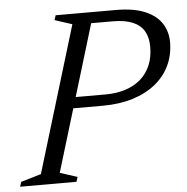

<svg xmlns="http://www.w3.org/2000/svg" viewBox="-67 -719 746 767"><g transform="rotate(-5 306.5 -335.0)"><path d="M355.5 -337.5Q399 -337.5 434.8 -349Q470.5 -360.5 496 -382.5Q521.5 -404.5 535.5 -437Q549.5 -469.5 549.5 -511.5Q549.5 -548.5 535 -574Q520.5 -599.5 489.2 -612.8Q458 -626 408.5 -626H251.5L272.5 -670H424.5Q497.5 -670 542.8 -650.5Q588 -631 609 -598Q630 -565 630 -523.5Q630 -472.5 610 -430.2Q590 -388 552.2 -357.5Q514.5 -327 460.8 -310.2Q407 -293.5 339.5 -293.5H156.5L164.5 -337.5ZM145.5 -41.5 215 -19 209 0H-17L-11 -19L70 -43L247.5 -628.5L178 -651L184 -670H336Z"/></g></svg>

Font: Newsreader 16pt
Style: Italic
Weight: 400
Italic angle: -17°
Designer: Hugues Gentile
Foundry: Production Type
Version: Version 1.003